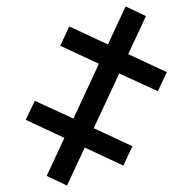

<svg xmlns="http://www.w3.org/2000/svg" viewBox="-20 -558 598 596"><path d="M125 -12 188 18 243 -100 363 -44 391 -104 271 -160 350 -330 470 -275 498 -334 378 -390 433 -508 370 -538 315 -420 195 -476 167 -416 287 -360 208 -190 88 -245 60 -186 180 -130Z"/></svg>

Font: Fixel Display Regular
Style: Regular
Weight: 400
Designer: AlfaBravo + MacPaw
Foundry: Kyrylo Tkachov, Marchela Mozhyna, Serhii Makarenko, Maria Weinstein, Zakhar Kryvoshyya
Version: Version 1.211